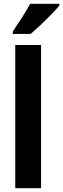

<svg xmlns="http://www.w3.org/2000/svg" viewBox="-20 -999 335 1019"><path d="M295 -970V-979H140C117 -935 81 -881 48 -832V-819H143C191 -860 265 -932 295 -970ZM198 0V-760H61V0Z"/></svg>

Font: Noto Sans Thai Looped Condensed
Style: Bold
Weight: 700
Width: 3
Designer: Sasikarn Vongin, Ben Mitchell
Foundry: The Fontpad Ltd
Version: Version 1.001